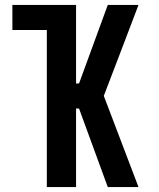

<svg xmlns="http://www.w3.org/2000/svg" viewBox="-20 -755 640 775"><path d="M169 0V-634H30V-735H287V-418H299L415 -735H539Q504 -643 469 -551Q434 -459 399 -368L539 0H415L299 -317H287V0Z"/></svg>

Font: Iosevka Fixed Extended
Style: Bold
Weight: 700
Width: 7
Monospace: yes
Designer: Belleve Invis
Foundry: Belleve Invis
Version: Version 24.1.1; ttfautohint (v1.8.4)